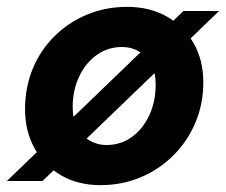

<svg xmlns="http://www.w3.org/2000/svg" viewBox="-36 -528 659 560"><path d="M-16 0 499 -496H603L88 0ZM257 12Q191 12 141.5 -17Q92 -46 64.5 -96Q37 -146 37 -209Q37 -273 59.5 -327.5Q82 -382 123 -422.5Q164 -463 218 -485.5Q272 -508 335 -508Q400 -508 450 -480Q500 -452 528.5 -402.5Q557 -353 557 -288Q557 -225 534 -170.5Q511 -116 470 -75Q429 -34 374.5 -11Q320 12 257 12ZM274 -105Q316 -105 348 -128Q380 -151 399 -191Q418 -231 418 -281Q418 -317 405 -341Q392 -365 369.5 -378Q347 -391 320 -391Q279 -391 246.5 -368Q214 -345 195 -305Q176 -265 176 -215Q176 -180 189.5 -155.5Q203 -131 225.5 -118Q248 -105 274 -105Z"/></svg>

Font: DM Sans 24pt
Style: Bold Italic
Weight: 700
Italic angle: -10°
Designer: Colophon Foundry, Jonny Pinhorn
Foundry: Colophon Foundry
Version: Version 4.004;gftools[0.9.30]